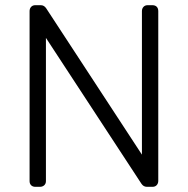

<svg xmlns="http://www.w3.org/2000/svg" viewBox="-20 -720 724 740"><path d="M157 -22Q157 -12 150.5 -6Q144 0 134 0H116Q106 0 100 -6Q94 -12 94 -22V-677Q94 -687 100 -693.5Q106 -700 116 -700H137Q150 -700 158 -688L527 -124V-677Q527 -687 533 -693.5Q539 -700 549 -700H567Q578 -700 584 -694Q590 -688 590 -677V-23Q590 -13 584 -6.5Q578 0 568 0H546Q533 0 525 -12L157 -574Z"/></svg>

Font: Hezaedrus Light
Style: Regular
Weight: 300
Designer: Hubert & Fischer
Foundry: Hubert & Fischer
Version: Version 1.10;September 3, 2019;FontCreator 11.5.0.2425 64-bi